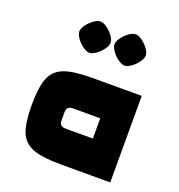

<svg xmlns="http://www.w3.org/2000/svg" viewBox="-135 -868 913 980"><g transform="rotate(20 321.0 -377.5)"><path d="M60 0ZM572 0H303Q202 0 151 -19.5Q100 -39 80 -88Q60 -137 60 -235Q60 -332 80 -381.5Q100 -431 151 -450.5Q202 -470 303 -470H572ZM265 -290Q230 -290 230 -259V-211Q230 -180 265 -180H412V-290ZM160 -670Q160 -686 174.5 -706Q189 -726 209 -740.5Q229 -755 245 -755Q261 -755 281 -740.5Q301 -726 315.5 -706Q330 -686 330 -670Q330 -655 315.5 -634.5Q301 -614 280.5 -599.5Q260 -585 245 -585Q230 -585 209.5 -599.5Q189 -614 174.5 -634.5Q160 -655 160 -670ZM351 -670Q351 -686 365.5 -706Q380 -726 400 -740.5Q420 -755 436 -755Q452 -755 472 -740.5Q492 -726 506.5 -706Q521 -686 521 -670Q521 -655 506.5 -634.5Q492 -614 471.5 -599.5Q451 -585 436 -585Q421 -585 400.5 -599.5Q380 -614 365.5 -634.5Q351 -655 351 -670Z"/></g></svg>

Font: Changa Black
Style: Regular
Weight: 900
Designer: Eduardo Rodriguez Tunni
Foundry: Eduardo Rodriguez Tunni
Version: Version 2.001; ttfautohint (v1.5.10-5e6f)